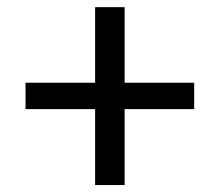

<svg xmlns="http://www.w3.org/2000/svg" viewBox="-20 -620 626 547"><path d="M251 -92.8V-309.1H52.7V-384.3H251V-599.6H335V-384.3H533.2V-309.1H335V-92.8Z"/></svg>

Font: Cascadia Mono SemiLight
Style: Regular
Weight: 350
Monospace: yes
Designer: Aaron Bell
Foundry: Saja Typeworks
Version: Version 2404.023; ttfautohint (v1.8.4)